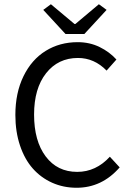

<svg xmlns="http://www.w3.org/2000/svg" viewBox="-20 -865 611 897"><path d="M337.9 12.2Q276.4 12.2 223.9 -11.2Q171.4 -34.7 133.3 -77.6Q95.2 -120.6 73.5 -185.1Q51.8 -249.5 51.8 -328.1Q51.8 -431.2 89.8 -509Q127.9 -586.9 193.6 -627.4Q259.3 -668 342.8 -668Q398.9 -668 445.3 -645.3Q491.7 -622.6 523.9 -586.9L478 -535.2Q420.4 -594.2 344.2 -594.2Q251.5 -594.2 195.3 -522.9Q139.2 -451.7 139.2 -330.1Q139.2 -206.5 193.4 -134.3Q247.6 -62 340.8 -62Q428.2 -62 493.2 -132.8L539.1 -83Q456.1 12.2 337.9 12.2ZM286.1 -706.1 182.1 -818.8 217.8 -845.2 328.1 -752.9H332L441.9 -845.2L478 -818.8L374 -706.1Z"/></svg>

Font: Source Sans Pro
Style: Regular
Weight: 400
Designer: Paul D. Hunt
Foundry: Adobe Systems Incorporated
Version: Version 3.006;hotconv 1.0.111;makeotfexe 2.5.65597